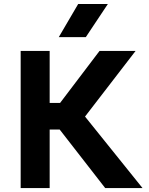

<svg xmlns="http://www.w3.org/2000/svg" viewBox="-20 -960 760 980"><path d="M517 0 233.5 -364.5 488 -700H672L414 -365L707.5 0ZM85.5 0V-700H233.5V-434.5H364.5V-299H233.5V0ZM280 -770.5 379 -939.5H530.5L418 -770.5Z"/></svg>

Font: Geologica SemiBold
Style: Regular
Weight: 600
Designer: Sindre Bremnes, Frode Helland
Foundry: Monokrom Skriftforlag AS
Version: Version 1.010;gftools[0.9.28]